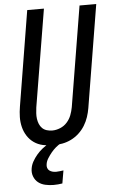

<svg xmlns="http://www.w3.org/2000/svg" viewBox="-62 -777 628 1042"><g transform="rotate(-5 251.5 -256.0)"><path d="M204 8Q176 8 148.5 2Q121 -4 99.5 -19Q78 -34 63.5 -56.5Q49 -79 42.5 -105.5Q36 -132 36.5 -160Q37 -188 42 -217L127 -735H218L130 -204Q128 -188 127 -173Q126 -158 128 -143Q130 -128 135.5 -114.5Q141 -101 151 -91Q161 -81 175.5 -76.5Q190 -72 206 -72Q227 -72 249 -81Q271 -90 286.5 -107.5Q302 -125 310 -146Q318 -167 322 -189L412 -735H503L411 -176Q407 -152 399 -128Q391 -104 377.5 -82Q364 -60 344.5 -42Q325 -24 301.5 -12.5Q278 -1 253 3.5Q228 8 204 8ZM187 223Q164 223 142 218Q120 213 104 200.5Q88 188 80 167.5Q72 147 76 124Q79 104 89.5 85.5Q100 67 114 50.5Q128 34 145 20.5Q162 7 180 -3L189 -8H249L248 0Q232 8 218 20Q204 32 192.5 46Q181 60 171 76Q161 92 159 108Q157 118 160 127.5Q163 137 170.5 142.5Q178 148 187.5 150.5Q197 153 207 153Q217 153 227 151.5Q237 150 247 149L235 219Q223 221 211 222Q199 223 187 223Z"/></g></svg>

Font: Iosevka SS18 Medium
Style: Italic
Weight: 500
Italic angle: -9°
Monospace: yes
Designer: Belleve Invis
Foundry: Belleve Invis
Version: Version 25.1.1; ttfautohint (v1.8.4)